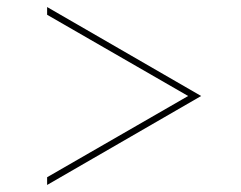

<svg xmlns="http://www.w3.org/2000/svg" viewBox="-20 -511 686 546"><path d="M114 -7 515 -238 114 -469V-491L552 -238L114 15Z"/></svg>

Font: Synthetic Thin
Style: Regular
Weight: 100
Designer: Santiago Orozco
Foundry: Typemade
Version: Version 2.000; ttfautohint (v1.8.4.7-5d5b)